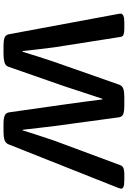

<svg xmlns="http://www.w3.org/2000/svg" viewBox="167 -910 744 1119"><g transform="rotate(90 539.5 -350.0)"><path d="M244 2Q216 2 199.5 -4Q183 -10 179 -30L61 -665Q60 -670 59.5 -674Q59 -678 59 -682Q61 -702 109 -702H148Q167 -702 180 -698Q193 -694 195 -678L255 -296Q261 -250 266.5 -203Q272 -156 277 -109H281Q295 -156 310.5 -203.5Q326 -251 341 -296L473 -672Q480 -691 498 -696.5Q516 -702 543 -702H599Q627 -702 643.5 -696Q660 -690 663 -672L714 -296Q720 -252 725 -204Q730 -156 736 -109H739Q754 -156 769 -203Q784 -250 800 -296L942 -678Q947 -693 960.5 -697.5Q974 -702 991 -702H1026Q1060 -702 1070 -696.5Q1080 -691 1079 -682Q1078 -677 1074 -665L821 -28Q814 -10 796 -4Q778 2 750 2H700Q671 2 654 -4.5Q637 -11 634 -32L589 -349Q581 -405 573.5 -461.5Q566 -518 559 -574H555Q536 -518 518 -461.5Q500 -405 481 -349L369 -28Q363 -9 342.5 -3.5Q322 2 295 2Z"/></g></svg>

Font: Asap Expanded Expanded SemiBold
Style: Italic
Weight: 600
Width: 7
Italic angle: -6°
Designer: Pablo Cosgaya
Foundry: Omnibus-Type
Version: Version 3.001; ttfautohint (v1.8.4.7-5d5b)